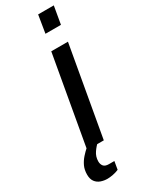

<svg xmlns="http://www.w3.org/2000/svg" viewBox="-282 -760 751 977"><g transform="rotate(-30 94.0 -271.5)"><path d="M15 0 108 -526H206L113 0ZM127 -618 144 -722H236L218 -618ZM32 179Q12 179 -6.5 172.5Q-25 166 -36.5 150.5Q-48 135 -48 109Q-48 81 -38 59.5Q-28 38 -12 20Q4 2 20 -12H84L83 -8Q67 5 51 28Q35 51 35 79Q35 96 44 107Q53 118 75 118H107L99 165Q83 172 64.5 175.5Q46 179 32 179Z"/></g></svg>

Font: Archivo SemiCondensed Medium
Style: Italic
Weight: 500
Width: 4
Italic angle: -10°
Designer: Hector Gatti
Foundry: Omnibus-Type
Version: Version 2.001